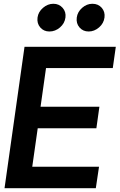

<svg xmlns="http://www.w3.org/2000/svg" viewBox="-20 -998 637 1018"><path d="M242 -831Q212 -831 193.5 -852.5Q175 -874 179 -905Q183 -935 208 -956.5Q233 -978 263 -978Q293 -978 312 -956.5Q331 -935 327 -905Q323 -874 298 -852.5Q273 -831 242 -831ZM387 -905Q391 -935 415.5 -956.5Q440 -978 470 -978Q501 -978 519.5 -956.5Q538 -935 534 -905Q530 -874 505 -852.5Q480 -831 450 -831Q420 -831 401.5 -852.5Q383 -874 387 -905ZM224 -637 195 -432H507L491 -318H180L151 -114H505L488 0H4L110 -750H594L578 -637Z"/></svg>

Font: Oakes Grotesk
Style: Bold Italic
Weight: 600
Italic angle: -8°
Designer: Samuel Oakes
Foundry: Samuel Oakes
Version: Version 1.000;PS 001.000;hotconv 1.0.88;makeotf.lib2.5.64775